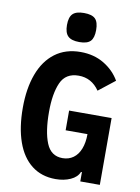

<svg xmlns="http://www.w3.org/2000/svg" viewBox="-103 -1029 806 1108"><g transform="rotate(10 300.0 -475.0)"><path d="M44.5 -361.5Q44.5 -475 75.8 -559.2Q107 -643.5 168.5 -689.8Q230 -736 318 -736Q396.5 -736 455.8 -700.2Q515 -664.5 547.5 -608L452 -533Q406.5 -599.5 330.5 -599.5Q254.5 -599.5 226 -535.5Q197.5 -471.5 197.5 -364Q197.5 -248.5 225 -181.5Q252.5 -114.5 320 -114.5Q356.5 -114.5 383.2 -133.8Q410 -153 424.2 -189.5Q438.5 -226 438.5 -276H310.5V-391.5H559.5V0H445V-54.5H439.5Q427 -23 388.8 -5.8Q350.5 11.5 301.5 11.5Q219 11.5 161.2 -33.5Q103.5 -78.5 74 -162.2Q44.5 -246 44.5 -361.5ZM212.5 -876Q212.5 -922 232.2 -941.5Q252 -961 298 -961Q344.5 -961 364 -941.8Q383.5 -922.5 383.5 -876Q383.5 -830 364.5 -810.5Q345.5 -791 299.5 -791Q253 -791 232.8 -810.8Q212.5 -830.5 212.5 -876Z"/></g></svg>

Font: JuliaMono ExtraBold
Style: Regular
Weight: 800
Monospace: yes
Designer: cormullion
Foundry: corm
Version: Version 0.055; ttfautohint (v1.8.4)